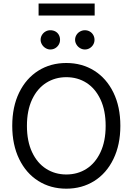

<svg xmlns="http://www.w3.org/2000/svg" viewBox="-20 -1081 767 1110"><path d="M363.3 9.8Q272.5 9.8 201.7 -34.7Q130.9 -79.1 90.8 -161.6Q50.8 -244.1 50.8 -353.5Q50.8 -463.9 90.8 -545.9Q130.9 -627.9 201.7 -672.4Q272.5 -716.8 363.3 -716.8Q454.1 -716.8 524.9 -672.4Q595.7 -627.9 635.7 -545.9Q675.8 -463.9 675.8 -353.5Q675.8 -244.1 635.7 -161.6Q595.7 -79.1 524.9 -34.7Q454.1 9.8 363.3 9.8ZM363.3 -634.8Q298.8 -634.8 247.1 -602.1Q195.3 -569.3 165.5 -505.9Q135.7 -442.4 135.7 -353.5Q135.7 -264.6 165.5 -201.2Q195.3 -137.7 247.1 -105Q298.8 -72.3 363.3 -72.3Q428.7 -72.3 480 -105Q531.2 -137.7 561 -201.2Q590.8 -264.6 590.8 -353.5Q590.8 -442.4 561 -505.9Q531.2 -569.3 480 -602.1Q428.7 -634.8 363.3 -634.8ZM214.8 -850.6Q214.8 -866.2 222.7 -878.9Q230.5 -891.6 243.2 -898.9Q255.9 -906.2 270.5 -906.2Q287.1 -906.2 299.8 -899.4Q312.5 -892.6 319.8 -879.9Q327.1 -867.2 327.1 -850.6Q327.1 -835.9 319.8 -823.2Q312.5 -810.5 299.8 -802.7Q287.1 -794.9 270.5 -794.9Q256.8 -794.9 243.7 -802.7Q230.5 -810.5 222.7 -823.7Q214.8 -836.9 214.8 -850.6ZM414.1 -850.6Q414.1 -866.2 421.9 -878.9Q429.7 -891.6 442.9 -898.9Q456.1 -906.2 470.7 -906.2Q486.3 -906.2 499 -898.9Q511.7 -891.6 519 -878.9Q526.4 -866.2 526.4 -850.6Q526.4 -835.9 519 -823.2Q511.7 -810.5 499 -802.7Q486.3 -794.9 470.7 -794.9Q456.1 -794.9 442.9 -802.7Q429.7 -810.5 421.9 -823.7Q414.1 -836.9 414.1 -850.6ZM527.3 -991.2H203.1V-1060.5H527.3Z"/></svg>

Font: Pretendard JP Variable
Style: Regular
Weight: 400
Designer: Base glyphs from Inter by Rasmus Andersson; Hangul glyphs from Noto Sans CJK(Source Han Sans) by Jang Soo-young and Kang
Foundry: Kil Hyung-jin
Version: Version 1.307;Glyphs 3.2 (3192)